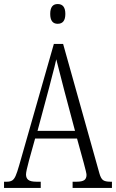

<svg xmlns="http://www.w3.org/2000/svg" viewBox="-20 -932 575 952"><path d="M0 -31H14Q30 -31 40 -37Q50 -43 57.5 -60Q65 -77 75 -112L247 -714H293L473 -72Q480 -47 491 -39Q502 -31 527 -31H535V0H340V-31H359Q387 -31 398 -39Q409 -47 409 -65Q409 -74 395 -125L362 -245H154L124 -137Q109 -82 109 -67Q109 -49 120.5 -40Q132 -31 161 -31H182V0H0ZM352 -283 298 -486Q267 -604 259 -638Q254 -613 235 -542Q233 -533 224 -499L166 -283ZM229 -863Q229 -912 266 -912Q304 -912 304 -863Q304 -814 266 -814Q229 -814 229 -863Z"/></svg>

Font: Noto Serif CondLight
Style: Regular
Weight: 300
Width: 3
Designer: Monotype Design Team
Foundry: Monotype Imaging Inc.
Version: Version 1.001